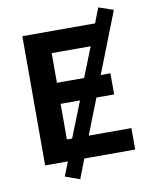

<svg xmlns="http://www.w3.org/2000/svg" viewBox="-95 -841 788 1014"><g transform="rotate(-10 299.0 -334.5)"><path d="M252 104 174 76 204 0H82V-693H472L503 -773L582 -746L454 -419H506V-306H411L336 -115H565V0H292ZM219 -419H365L428 -578H219ZM219 -115H247L323 -306H219Z"/></g></svg>

Font: Ubuntu Sans
Style: Bold
Weight: 700
Designer: Dalton Maag Ltd
Foundry: Dalton Maag Ltd
Version: Version 1.006; ttfautohint (v1.8.4.7-5d5b)